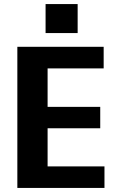

<svg xmlns="http://www.w3.org/2000/svg" viewBox="-20 -932 575 952"><path d="M183 -107H498V0H66V-700H494V-593H183L216 -676V-344L183 -402H477V-296H183L216 -354V-24ZM365 -912V-768H206V-912Z"/></svg>

Font: Pathway Extreme SemiCondensed
Style: Bold
Weight: 700
Width: 4
Version: Version 1.001;gftools[0.9.26]